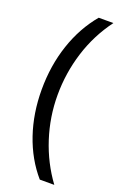

<svg xmlns="http://www.w3.org/2000/svg" viewBox="-166 -764 628 972"><g transform="rotate(20 148.0 -278.0)"><path d="M40 -273.9Q40 -403.3 77.9 -516.1Q115.7 -628.9 187 -713.9H266.1Q195.8 -619.6 160.4 -506.8Q125 -394 125 -274.9Q125 -157.7 161.1 -45.9Q197.3 65.9 265.1 158.2H187Q115.2 75.2 77.6 -35.6Q40 -146.5 40 -273.9Z"/></g></svg>

Font: Open Sans Y to K
Style: Regular
Weight: 400
Version: Version 1.10